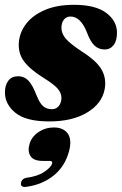

<svg xmlns="http://www.w3.org/2000/svg" viewBox="-25 -482 494 778"><path d="M185.5 -39.5Q202.5 -39.5 213 -52.2Q223.5 -65 224 -84.5Q224 -105 209 -122.5Q194 -140 153 -165.5Q98 -199.5 72.8 -232.8Q47.5 -266 51.5 -312Q55.5 -353.5 82.5 -387.5Q109.5 -421.5 158 -442Q206.5 -462.5 275 -462.5Q361 -462.5 404.5 -430.5Q448 -398.5 449 -351.5Q449.5 -318 435.8 -299.8Q422 -281.5 399 -281.5Q375 -281.5 357.8 -297.5Q340.5 -313.5 325.5 -355Q300.5 -415 260.5 -415Q244 -415 234 -402.5Q224 -390 224 -369.5Q223.5 -347 241 -326Q258.5 -305 308.5 -272Q369.5 -233 388.2 -197.2Q407 -161.5 399 -120Q388 -62 328 -26Q268 10 175 10Q80 10 37.5 -24.8Q-5 -59.5 -5 -107.5Q-5 -137 8.8 -155Q22.5 -173 48 -173Q74 -173 91 -154.2Q108 -135.5 122.5 -97Q135.5 -64 149.8 -51.8Q164 -39.5 185.5 -39.5ZM148 170Q111.5 170 99 151Q86.5 132 94 104Q102 73 130.2 53.8Q158.5 34.5 193 34.5Q232 34.5 249.5 59Q267 83.5 255 130Q238.5 192 193 228.8Q147.5 265.5 85 274.5Q57 279.5 60 259.5Q60.5 253 65.5 247Q70.5 241 81.5 238.5Q128 232.5 155 214Q182 195.5 186 181Q189 170 176.5 170Z"/></svg>

Font: Fraunces 144pt Soft Black
Style: Italic
Weight: 900
Italic angle: -16°
Version: Version 1.000;[b76b70a41]